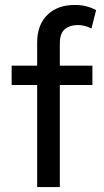

<svg xmlns="http://www.w3.org/2000/svg" viewBox="-20 -755 418 775"><path d="M130 0V-412H27V-490H130V-583Q130 -654 170.8 -694.5Q211.5 -735 282 -735Q308.5 -735 329.8 -729.2Q351 -723.5 368 -714L349 -640Q334.5 -647.5 320.5 -650.8Q306.5 -654 294 -654Q262 -654 241.8 -637.2Q221.5 -620.5 221.5 -579.5V-490H353V-412H221.5V0Z"/></svg>

Font: Geologica Light
Style: Regular
Weight: 300
Designer: Sindre Bremnes, Frode Helland
Foundry: Monokrom Skriftforlag AS
Version: Version 1.010; ttfautohint (v1.8.4.7-5d5b);gftools[0.9.28]